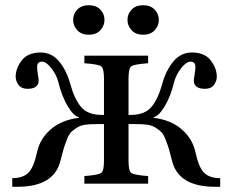

<svg xmlns="http://www.w3.org/2000/svg" viewBox="-20 -703 890 735"><path d="M27 12V-21Q67 -21 88 -41Q109 -61 122 -121Q133 -172 174.5 -208Q216 -244 282 -252V-254Q262 -259 239.5 -296Q217 -333 203 -390Q196 -417 176.5 -442Q157 -467 141 -467Q122 -467 122 -447Q122 -436 125 -418Q128 -400 128 -395Q128 -363 85 -363Q62 -363 51 -378Q40 -393 40 -409Q40 -441 63 -471.5Q86 -502 136 -502Q178 -502 206.5 -467.5Q235 -433 249 -382Q264 -326 289.5 -294.5Q315 -263 371 -263H378V-403Q378 -441 367.5 -449Q357 -457 303 -461V-490H547V-461Q493 -457 482.5 -449Q472 -441 472 -403V-263H479Q535 -263 560.5 -294.5Q586 -326 601 -382Q615 -433 643.5 -467.5Q672 -502 714 -502Q764 -502 787 -471.5Q810 -441 810 -409Q810 -393 799 -378Q788 -363 765 -363Q722 -363 722 -395Q722 -400 725 -418Q728 -436 728 -447Q728 -467 709 -467Q693 -467 673.5 -442Q654 -417 647 -390Q633 -333 610.5 -296Q588 -259 568 -254V-252Q634 -244 675.5 -208Q717 -172 728 -121Q741 -61 762 -41Q783 -21 823 -21V12H803Q664 12 639 -86Q631 -118 626.5 -133Q622 -148 614 -168.5Q606 -189 598 -197Q590 -205 576 -214Q562 -223 544 -225.5Q526 -228 500 -228H472V-87Q472 -49 482.5 -41Q493 -33 547 -29V0H303V-29Q357 -33 367.5 -41Q378 -49 378 -87V-228H350Q324 -228 306 -225.5Q288 -223 274 -214Q260 -205 252 -197Q244 -189 236 -168.5Q228 -148 223.5 -133Q219 -118 211 -86Q186 12 47 12ZM276 -587Q260 -604 260 -627Q260 -650 276 -666.5Q292 -683 320 -683Q348 -683 364 -666.5Q380 -650 380 -627Q380 -604 364 -587Q348 -570 320 -570Q292 -570 276 -587ZM484 -587Q468 -604 468 -627Q468 -650 484 -666.5Q500 -683 528 -683Q556 -683 572 -666.5Q588 -650 588 -627Q588 -604 572 -587Q556 -570 528 -570Q500 -570 484 -587Z"/></svg>

Font: Heuristica
Style: Regular
Weight: 400
Version: Version 1.0.1 ; ttfautohint (v1.4.1)